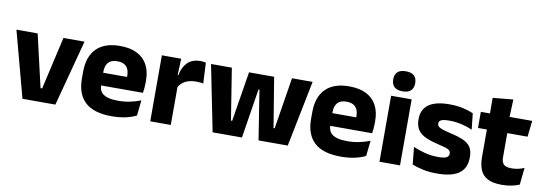

<svg xmlns="http://www.w3.org/2000/svg" viewBox="-55 -1041 3978 1408"><g transform="rotate(10 1934.5 -337.0)"><path d="M270 -100 359.5 -491.5H516.5L386 0H141L9.5 -491.5H167.5L258 -100Z M806.5 12.5Q672.5 12.5 608.5 -47.2Q544.5 -107 544.5 -221.5V-272.5Q544.5 -385.5 604.5 -445.8Q664.5 -506 779 -506Q856 -506 907.2 -479.8Q958.5 -453.5 984.2 -405Q1010 -356.5 1010 -288.5V-272Q1010 -253 1008.2 -233.2Q1006.5 -213.5 1003.5 -196.5H865.5Q867.5 -225.5 868 -251.2Q868.5 -277 868.5 -298Q868.5 -328.5 859 -349.2Q849.5 -370 829.8 -381Q810 -392 779 -392Q733 -392 711.8 -367.2Q690.5 -342.5 690.5 -297V-252L691.5 -235.5V-200.5Q691.5 -181.5 697.8 -164.5Q704 -147.5 719.8 -134.8Q735.5 -122 763.2 -114.8Q791 -107.5 834 -107.5Q879.5 -107.5 921.5 -116.2Q963.5 -125 1002 -140L989.5 -25Q955.5 -7.5 909 2.5Q862.5 12.5 806.5 12.5ZM625.5 -196.5V-291H972.5V-196.5Z M1242.5 -276 1200.5 -369H1236.5Q1248.5 -430 1283.2 -464.8Q1318 -499.5 1381.5 -499.5Q1392.5 -499.5 1401.8 -498Q1411 -496.5 1419.5 -494.5L1427 -340Q1416.5 -343 1402.5 -344.2Q1388.5 -345.5 1374 -345.5Q1325 -345.5 1291.5 -327.2Q1258 -309 1242.5 -276ZM1092.5 0V-491.5H1236.5L1230 -334.5L1245.5 -332.5V0Z M1557 0 1458.5 -491.5H1613.5L1674.5 -108H1683.5L1743.5 -479.5H1930.5L1991.5 -108H2000L2061.5 -491.5H2215L2116.5 0H1899L1849.5 -313L1841 -368H1834L1825 -313L1775.5 0Z M2513 12.5Q2379 12.5 2315 -47.2Q2251 -107 2251 -221.5V-272.5Q2251 -385.5 2311 -445.8Q2371 -506 2485.5 -506Q2562.5 -506 2613.8 -479.8Q2665 -453.5 2690.8 -405Q2716.5 -356.5 2716.5 -288.5V-272Q2716.5 -253 2714.8 -233.2Q2713 -213.5 2710 -196.5H2572Q2574 -225.5 2574.5 -251.2Q2575 -277 2575 -298Q2575 -328.5 2565.5 -349.2Q2556 -370 2536.2 -381Q2516.5 -392 2485.5 -392Q2439.5 -392 2418.2 -367.2Q2397 -342.5 2397 -297V-252L2398 -235.5V-200.5Q2398 -181.5 2404.2 -164.5Q2410.5 -147.5 2426.2 -134.8Q2442 -122 2469.8 -114.8Q2497.5 -107.5 2540.5 -107.5Q2586 -107.5 2628 -116.2Q2670 -125 2708.5 -140L2696 -25Q2662 -7.5 2615.5 2.5Q2569 12.5 2513 12.5ZM2332 -196.5V-291H2679V-196.5Z M2799.5 0V-491.5H2952.5V0ZM2876 -538Q2833 -538 2813.5 -557.8Q2794 -577.5 2794 -611V-614.5Q2794 -648 2813.5 -667.5Q2833 -687 2876 -687Q2918 -687 2937.8 -667.5Q2957.5 -648 2957.5 -614.5V-611Q2957.5 -577 2937.8 -557.5Q2918 -538 2876 -538Z M3229 12Q3170.5 12 3123.5 1.8Q3076.5 -8.5 3043 -22L3030 -150.5Q3068.5 -134.5 3115.2 -121.8Q3162 -109 3216.5 -109Q3260 -109 3278.2 -118.2Q3296.5 -127.5 3296.5 -147V-149Q3296.5 -162.5 3287.2 -171.2Q3278 -180 3255.2 -187Q3232.5 -194 3191.5 -203.5Q3130 -218 3094 -237.8Q3058 -257.5 3042.8 -286.2Q3027.5 -315 3027.5 -354.5V-358.5Q3027.5 -431.5 3079.5 -467.8Q3131.5 -504 3232.5 -504Q3289.5 -504 3335 -493.5Q3380.5 -483 3411.5 -468.5L3424.5 -349Q3388.5 -365 3344.2 -375.5Q3300 -386 3251.5 -386Q3222 -386 3205.2 -382Q3188.5 -378 3181.8 -370.5Q3175 -363 3175 -352V-350.5Q3175 -338.5 3183 -330Q3191 -321.5 3212.2 -314Q3233.5 -306.5 3273.5 -297Q3335.5 -283.5 3373.5 -266.2Q3411.5 -249 3429 -221.8Q3446.5 -194.5 3446.5 -149.5V-145Q3446.5 -65.5 3393 -26.8Q3339.5 12 3229 12Z M3711 11Q3645.5 11 3606.8 -8.8Q3568 -28.5 3551 -68Q3534 -107.5 3534 -165.5V-440H3686V-190Q3686 -154 3702.2 -137.2Q3718.5 -120.5 3763 -120.5Q3787.5 -120.5 3811.5 -126Q3835.5 -131.5 3855 -140L3842 -13.5Q3816.5 -2.5 3783.2 4.2Q3750 11 3711 11ZM3468 -369.5V-489.5H3850.5L3837 -369.5ZM3536 -478.5 3535.5 -605.5 3687 -620 3681.5 -478.5Z"/></g></svg>

Font: Anek Tamil Medium
Style: Bold
Weight: 700
Version: Version 1.003